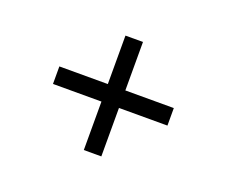

<svg xmlns="http://www.w3.org/2000/svg" viewBox="-75 -627 730 618"><g transform="rotate(20 290.0 -318.0)"><path d="M94 -288H260V-122H320V-288H486V-348H320V-514H260V-348H94Z"/></g></svg>

Font: Glegoo
Style: Regular
Weight: 400
Version: Version 2.0.1; ttfautohint (v0.9) -r 48 -G 60